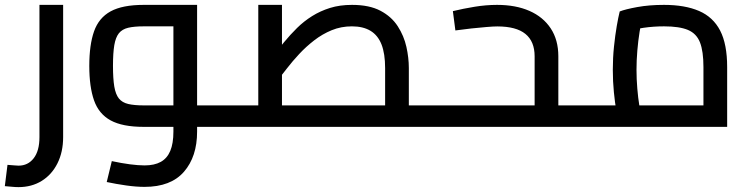

<svg xmlns="http://www.w3.org/2000/svg" viewBox="-61 -520 3074 787"><path d="M14.8 247Q1.8 247 -12.7 245.5Q-27.2 244 -41.2 243L-30.3 155.7Q-15 156.7 -4 157.8Q7 159 14.8 159Q53.6 159 77.1 128.7Q100.7 98.3 100.7 42V-500H197.8V42Q197.8 103 174.5 149.5Q151.2 196 110 221.5Q68.8 247 14.8 247Z M746.9 0V-88H858.8V0ZM531.6 246Q497.4 246 456.4 240.2Q415.3 234.4 376.5 226.1L397.3 140.4Q437.2 149 471.6 153.5Q505.9 158 531.6 158Q571.6 158 597.9 143.6Q624.1 129.1 636.9 98.6Q649.8 68.1 649.8 19.4V-444.2L701.8 -412H528Q489.1 -412 464.5 -406.2Q439.9 -400.4 426.4 -383.8Q413 -367.1 407.5 -334.9Q402.1 -302.6 402.1 -250Q402.1 -197.4 407.5 -165.1Q413 -132.9 426.4 -116.2Q439.9 -99.6 464.5 -93.8Q489.1 -88 528 -88H649.8V0H528Q441 0 392.5 -26.5Q344 -53 324.5 -108.5Q305 -164 305 -250Q305 -336 324.5 -391.5Q344 -447 392.5 -473.5Q441 -500 528 -500H746.9V19.4Q746.9 122.1 693.1 184Q639.2 246 531.6 246ZM858.8 0V-88Q871.6 -88 875.2 -76.1Q878.8 -64.2 878.8 -44Q878.8 -23.8 875.2 -11.9Q871.6 0 858.8 0Z M1614.8 0V-88H1726.7V0ZM859 0V-88H1611L1517.6 -3.7V-241Q1517.6 -299.8 1502.9 -337.6Q1488.1 -375.3 1457.7 -393.7Q1427.3 -412 1381.4 -412Q1337.1 -412 1298.7 -396.2Q1260.2 -380.4 1226.8 -354.5Q1193.3 -328.6 1165.5 -298.7Q1137.6 -268.8 1115.7 -240.3Q1093.8 -211.9 1077.3 -191.2L1052.8 -285Q1077.8 -316 1103.3 -347Q1128.8 -378 1156.8 -405.5Q1184.8 -433 1218.3 -454Q1251.8 -475 1291.8 -487.5Q1331.8 -500 1381.8 -500Q1452.8 -500 1498.3 -476Q1543.8 -452 1569.3 -412.5Q1594.8 -373 1604.8 -328Q1614.8 -283 1614.8 -241V0ZM997.7 -88V-500H1094.8V-88ZM859 0Q846.6 0 842.8 -11.9Q839 -23.8 839 -44Q839 -64.2 842.8 -76.1Q846.6 -88 859 -88ZM1726.7 0V-88Q1739.4 -88 1743.1 -76.1Q1746.7 -64.2 1746.7 -44Q1746.7 -23.8 1743.1 -11.9Q1739.4 0 1726.7 0Z M2227.6 0V-88H2339.5V0ZM1805.6 -395.2 1795.3 -474.4Q1837.4 -484.6 1884.4 -492.3Q1931.4 -500 1976.4 -500Q2052.9 -500 2109 -475.4Q2165.2 -450.8 2196.4 -403.6Q2227.6 -356.3 2227.6 -289.4V0H1727V-88H2157.4L2130.4 -63.9V-289.4Q2130.4 -350.2 2092.7 -380.9Q2054.9 -411.7 1977.5 -411.7Q1962.1 -411.7 1933.2 -409.3Q1904.4 -407 1870.6 -403.3Q1836.9 -399.7 1805.6 -395.2ZM1727 0Q1714.6 0 1710.8 -11.9Q1707 -23.8 1707 -44Q1707 -64.2 1710.8 -76.1Q1714.6 -88 1727 -88ZM2339.5 0V-88Q2352.2 -88 2355.9 -76.1Q2359.5 -64.2 2359.5 -44Q2359.5 -23.8 2355.9 -11.9Q2352.2 0 2339.5 0Z M2339 0V-88H2919.6L2822.4 0V-245Q2822.4 -309.9 2808.2 -346.2Q2794 -382.5 2758.9 -397.3Q2723.8 -412 2660.8 -412Q2618.2 -412 2577.9 -406.2Q2537.5 -400.3 2513.9 -391.2L2572.8 -450.6Q2566.5 -425.4 2560.6 -389.2Q2554.8 -352.9 2551.4 -312.6Q2548 -272.2 2548 -234.3Q2548 -195.3 2551.3 -156.9Q2554.5 -118.4 2559.4 -89Q2564.3 -59.5 2567.9 -46.1L2475.3 -20.1Q2471 -34.8 2465.3 -66.6Q2459.6 -98.3 2455.3 -141.9Q2450.9 -185.6 2450.9 -234.3Q2450.9 -283 2455.7 -329.1Q2460.5 -375.1 2467 -412.9Q2473.5 -450.6 2479.2 -473Q2501.7 -482 2550.9 -491Q2600.2 -500 2660.8 -500Q2746.7 -500 2804.5 -475Q2862.2 -450 2890.9 -394.5Q2919.6 -339 2919.6 -245V0ZM2339 0Q2326.6 0 2322.8 -11.9Q2319 -23.8 2319 -44Q2319 -64.2 2322.8 -76.1Q2326.6 -88 2339 -88Z"/></svg>

Font: TitilliumWeb ExtraLight
Style: Regular
Weight: 400
Designer: Mohamed Gaber, Accademia di Belle Arti di Urbino and others
Foundry: Kief Type Foundry, Accademia di Belle Arti di Urbino and others
Version: Version 3.000; ttfautohint (v1.8.2)